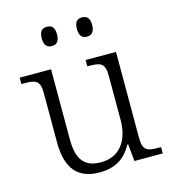

<svg xmlns="http://www.w3.org/2000/svg" viewBox="-111 -833 840 934"><g transform="rotate(-15 309.0 -365.5)"><path d="M387 -644C409 -644 426 -656 426 -693C426 -730 409 -741 387 -741C365 -741 349 -730 349 -693C349 -656 365 -644 387 -644ZM211 -644C233 -644 249 -656 249 -693C249 -730 233 -741 211 -741C188 -741 172 -730 172 -693C172 -656 188 -644 211 -644ZM277 10C353 10 406 -21 440 -86H445L453 0H596V-32H579C528 -32 504 -39 504 -102V-536H351V-504H361C418 -504 440 -497 440 -431V-210C440 -112 394 -36 295 -36C201 -36 177 -96 177 -186V-536H19V-504H33C90 -504 113 -497 113 -433V-185C113 -50 169 10 277 10Z"/></g></svg>

Font: Noto Serif Ethiopic Light
Style: Regular
Weight: 300
Designer: Monotype Design Team
Foundry: Monotype Imaging Inc.
Version: Version 2.102